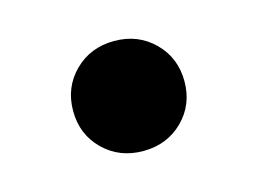

<svg xmlns="http://www.w3.org/2000/svg" viewBox="-44 -512 449 335"><g transform="rotate(-15 180.5 -344.5)"><path d="M180.7 -245.1Q137.7 -245.1 108.9 -273.4Q80.1 -301.8 80.1 -344.2Q80.1 -386.7 108.9 -415.3Q137.7 -443.8 180.7 -443.8Q223.6 -443.8 252.4 -415.3Q281.2 -386.7 281.2 -344.2Q281.2 -301.8 252.4 -273.4Q223.6 -245.1 180.7 -245.1Z"/></g></svg>

Font: Inter 16pt Black
Style: Regular
Weight: 900
Version: Version 4.001;git-66647c0bb